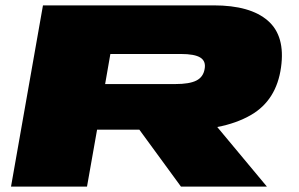

<svg xmlns="http://www.w3.org/2000/svg" viewBox="-20 -695 1114 715"><path d="M21 0 140 -675H776Q912 -675 977.5 -618Q1043 -561 1026.5 -444Q1009.5 -322 915 -267Q860.5 -235.5 789 -222L974 0H654L499 -212H341.5L304 0ZM371.5 -382H633.5Q685.5 -382 711.2 -395Q737 -408 742 -438Q747.5 -467 726.2 -480.5Q705 -494 653 -494H391Z"/></svg>

Font: Anybody UltraExpanded Black
Style: Italic
Weight: 900
Width: 9
Italic angle: -10°
Designer: Tyler Finck
Foundry: Etcetera Type Company
Version: Version 1.010; ttfautohint (v1.8.3) -l 8 -r 50 -G 200 -x 14 